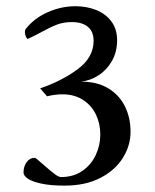

<svg xmlns="http://www.w3.org/2000/svg" viewBox="-20 -472 497 614"><path d="M186.5 121.6Q142.1 121.6 112.5 115.2Q83 108.9 69.1 99.4Q55.2 89.8 55.2 79.6Q55.2 60.5 65.2 46.6Q75.2 32.7 91.3 32.7Q94.7 32.7 117.7 53.7Q140.6 73.7 154.1 84Q167.5 94.2 175.3 94.2Q214.8 94.2 243.2 74.7Q271.5 55.2 286.1 23.9Q300.8 -7.3 300.8 -42Q300.8 -75.7 287.1 -105Q273.4 -134.3 245.8 -152.3Q218.3 -170.4 179.2 -170.4Q156.7 -170.4 130.4 -164.1L108.4 -189.5Q174.3 -211.4 226.8 -249.5Q279.3 -287.6 279.3 -341.3Q279.3 -371.1 261 -386.2Q242.7 -401.4 210 -401.4Q183.1 -401.4 162.1 -393.3Q141.1 -385.3 111.8 -369.1Q87.9 -356 67.9 -347.2Q64.5 -350.6 62 -356.9Q59.6 -363.3 59.6 -370.1L61 -377.9Q88.4 -413.1 131.8 -432.6Q175.3 -452.1 221.2 -452.1Q256.8 -452.1 287.1 -440.2Q317.4 -428.2 335.9 -403.8Q354.5 -379.4 354.5 -343.3Q354.5 -306.6 338.4 -277.8Q322.3 -249 295.9 -231.7Q269.5 -214.4 239.7 -210.9Q290.5 -210.9 325.9 -189.7Q361.3 -168.5 379.4 -132.1Q397.5 -95.7 397.5 -50.3Q397.5 -6.8 373 32.7Q348.6 72.3 301 96.9Q253.4 121.6 186.5 121.6Z"/></svg>

Font: Radley
Style: Regular
Weight: 400
Designer: Vernon Adams
Foundry: Vernon Adams
Version: Version 1.003; ttfautohint (v1.6)